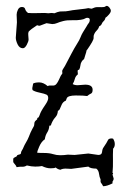

<svg xmlns="http://www.w3.org/2000/svg" viewBox="-20 -523 431 659"><path d="M139.6 -443.4 116.2 -434.6Q111.3 -434.6 107.4 -436.5Q85.9 -422.9 78.1 -414.1Q76.2 -408.2 77.1 -401.4Q78.1 -394.5 78.1 -387.7Q78.1 -380.9 71.8 -369.1Q65.4 -357.4 58.6 -357.4Q46.9 -357.4 40.5 -370.6Q34.2 -383.8 34.2 -393.6L38.1 -446.3L37.1 -472.7Q37.1 -480.5 41.5 -489.7Q45.9 -499 55.2 -499Q64.5 -499 66.4 -491.7Q68.4 -484.4 76.2 -478.5Q90.8 -477.5 105 -478Q119.1 -478.5 133.8 -478.5L145.5 -477.5L157.2 -478.5L167 -477.5L176.8 -481.4Q185.5 -484.4 195.3 -483.9Q205.1 -483.4 216.8 -485.8Q228.5 -488.3 243.2 -489.7Q257.8 -491.2 272.5 -493.2L283.2 -495.1L293.9 -493.2Q295.9 -493.2 298.3 -494.6Q300.8 -496.1 306.2 -497.6Q311.5 -499 319.8 -498.5Q328.1 -498 337.9 -499L345.7 -502.9Q350.6 -502.9 355.5 -497.1Q360.4 -491.2 360.4 -485.8Q360.4 -480.5 353.5 -472.7Q346.7 -464.8 341.8 -461.9Q340.8 -455.1 335.9 -450.7Q331.1 -446.3 329.1 -440.9Q327.1 -435.5 320.3 -432.6Q318.4 -424.8 312.5 -418.9Q306.6 -413.1 303.7 -406.7Q300.8 -400.4 301.3 -396Q301.8 -391.6 300.3 -387.7Q298.8 -383.8 295.9 -378.4Q293 -373 289.1 -367.2Q285.2 -361.3 281.7 -356Q278.3 -350.6 276.4 -348.6V-345.7L268.6 -320.3Q266.6 -318.4 264.6 -316.9Q262.7 -315.4 259.8 -310.5Q256.8 -305.7 255.9 -297.9Q254.9 -290 252 -284.2L247.1 -282.2Q246.1 -279.3 246.6 -276.4Q247.1 -273.4 247.1 -271.5V-267.6Q239.3 -261.7 236.8 -252Q234.4 -242.2 229.5 -234.4Q236.3 -230.5 246.1 -230.5L272.5 -232.4Q297.9 -232.4 297.9 -214.8Q297.9 -204.1 292 -201.7Q286.1 -199.2 279.3 -193.4Q267.6 -195.3 240.2 -195.3Q212.9 -195.3 209 -185.5Q207 -181.6 206.1 -177.7Q196.3 -173.8 191.9 -164.1Q187.5 -154.3 185.5 -149.4Q183.6 -144.5 178.7 -142.6Q177.7 -128.9 170.9 -121.6Q164.1 -114.3 160.2 -106.4Q156.2 -98.6 155.3 -94.7Q154.3 -90.8 149.4 -91.8Q148.4 -78.1 142.1 -68.4Q135.7 -58.6 133.8 -44.9Q122.1 -37.1 114.7 -20Q107.4 -2.9 107.4 1Q110.4 2 129.9 2Q149.4 2 161.6 5.9Q173.8 9.8 186.5 9.8Q199.2 9.8 212.9 7.8L236.3 8.8L283.2 3.9L317.4 8.8Q329.1 8.8 330.1 -0.5Q331.1 -9.8 333.5 -14.2Q335.9 -18.6 338.9 -22.5Q341.8 -26.4 345.2 -32.2Q348.6 -38.1 351.1 -43Q353.5 -47.9 364.3 -47.9L368.2 -46.9Q374 -38.1 374 -28.3Q374 -18.6 368.2 -12.7Q367.2 7.8 367.7 28.3Q368.2 48.8 366.2 70.3Q368.2 70.3 368.2 72.3L366.2 76.2L370.1 89.8Q370.1 94.7 367.7 97.7Q365.2 100.6 366.2 106.4Q346.7 116.2 334 116.2Q330.1 108.4 327.1 105Q324.2 101.6 325.2 92.8Q321.3 85 319.8 73.2Q318.4 61.5 310.5 55.7Q290 55.7 283.2 48.8L224.6 56.6L205.1 55.7Q194.3 55.7 187.5 59.6Q178.7 58.6 170.9 51.8Q168 54.7 153.8 54.7Q139.6 54.7 124 46.9Q114.3 48.8 101.1 48.8Q87.9 48.8 72.3 44.9Q64.5 49.8 55.7 49.3Q46.9 48.8 37.1 50.8Q35.2 44.9 30.3 40Q25.4 35.2 25.4 31.2Q25.4 27.3 25.4 23.4Q25.4 19.5 29.8 17.6Q34.2 15.6 37.1 13.7L39.1 9.8Q43 7.8 46.4 7.3Q49.8 6.8 51.8 3.9Q51.8 -2 55.2 -6.8Q58.6 -11.7 61 -18.1Q63.5 -24.4 69.3 -34.2Q75.2 -43.9 78.6 -52.7Q82 -61.5 85 -68.4Q87.9 -75.2 90.8 -80.1Q93.8 -85 95.7 -88.9Q97.7 -92.8 97.7 -97.2Q97.7 -101.6 99.1 -104.5Q100.6 -107.4 103 -109.4Q105.5 -111.3 106.9 -112.8Q108.4 -114.3 107.9 -115.7Q107.4 -117.2 108.4 -118.2L112.3 -120.1Q115.2 -125 116.7 -129.9Q118.2 -134.8 122.1 -142.1Q126 -149.4 135.7 -163.6Q145.5 -177.7 145.5 -186.5Q145.5 -195.3 139.6 -198.2Q133.8 -201.2 115.7 -205.1Q97.7 -209 91.8 -213.9Q90.8 -216.8 90.8 -220.7L93.8 -236.3Q100.6 -240.2 114.7 -240.2Q128.9 -240.2 143.6 -227.5Q149.4 -230.5 157.2 -229.5Q165 -228.5 169.9 -231.4Q175.8 -235.4 182.6 -250Q188.5 -264.6 193.4 -269.5Q194.3 -272.5 193.8 -274.4Q193.4 -276.4 193.4 -279.3Q193.4 -282.2 203.1 -296.9Q213.9 -317.4 224.6 -337.9Q235.4 -358.4 244.1 -372.1Q252.9 -385.7 256.3 -395Q259.8 -404.3 264.6 -412.1L277.3 -432.6Q280.3 -438.5 284.2 -443.4Q288.1 -448.2 288.1 -455.1Q288.1 -461.9 279.3 -461.9Q275.4 -461.9 272 -459.5Q268.6 -457 257.3 -455.1Q246.1 -453.1 228 -453.6Q210 -454.1 196.8 -450.7Q183.6 -447.3 175.8 -443.8Q168 -440.4 159.2 -440.4Z"/></svg>

Font: Mountains of Christmas
Style: Regular
Weight: 400
Designer: Crystal Kluge
Foundry: Font Diner, Inc DBA Tart Workshop
Version: Version 1.002